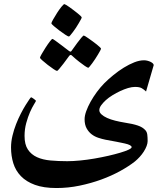

<svg xmlns="http://www.w3.org/2000/svg" viewBox="-20 -757 826 943"><path d="M697.3 -307.6Q686.5 -317.9 675.8 -324Q665 -330.1 643.1 -330.1Q627.4 -330.1 608.6 -324.5Q589.8 -318.8 570.6 -309.8Q551.3 -300.8 532.5 -289.3Q513.7 -277.8 499.5 -264.9Q485.4 -252 476.6 -239.5Q467.8 -227.1 467.8 -215.8Q467.8 -205.1 478.3 -195.3Q488.8 -185.5 506.1 -177.7Q523.4 -169.9 545.9 -164.3Q568.4 -158.7 592.3 -154.8Q631.8 -148.9 656.5 -140.6Q681.2 -132.3 694.3 -117.2Q701.7 -108.9 703.4 -95.7Q705.1 -82.5 705.1 -64Q705.1 -53.2 700 -39.6Q694.8 -25.9 686 -12.2Q677.2 1.5 666 13.7Q654.8 25.9 643.1 35.6Q612.8 59.6 570.3 83Q527.8 106.4 477.5 124.8Q427.2 143.1 371.1 154.8Q314.9 166.5 257.3 166.5Q194.3 166.5 151.6 150.9Q108.9 135.3 82.8 108.2Q56.6 81.1 45.4 44.9Q34.2 8.8 34.2 -32.7Q34.2 -61 41.3 -90.6Q48.3 -120.1 59.1 -147.5Q69.8 -174.8 82.3 -199Q94.7 -223.1 105.7 -240.7Q116.7 -258.3 124 -268.8Q131.3 -279.3 132.8 -279.3Q134.3 -279.3 138.4 -276.6Q142.6 -273.9 146.7 -271Q150.9 -268.1 153.8 -265.1Q156.7 -262.2 156.7 -261.7Q156.2 -259.3 147 -244.4Q137.7 -229.5 127.4 -206.3Q117.2 -183.1 108.9 -152.8Q100.6 -122.6 100.6 -89.4Q100.6 -47.4 116.9 -22.7Q133.3 2 161.6 14.9Q189.9 27.8 228.3 31.2Q266.6 34.7 310.5 34.7Q339.4 34.7 374.3 31.2Q409.2 27.8 444.3 21.7Q479.5 15.6 512.5 8.1Q545.4 0.5 570.8 -7.1Q596.2 -14.6 611.3 -21.7Q626.5 -28.8 626.5 -34.2Q626.5 -44.9 592.3 -52.5Q558.1 -60.1 498 -70.8Q481.4 -74.2 463.4 -80.1Q445.3 -85.9 430.4 -97.2Q415.5 -108.4 405.5 -126.5Q395.5 -144.5 395.5 -171.4Q395.5 -189 403.6 -211.2Q411.6 -233.4 425 -257.6Q438.5 -281.7 455.8 -305.2Q473.1 -328.6 492.2 -348.1Q512.2 -368.2 537.1 -388.4Q562 -408.7 588.1 -424.8Q614.3 -440.9 639.6 -450.9Q665 -460.9 687.5 -460.9Q695.8 -460.9 704.3 -458.7Q712.9 -456.5 719.7 -453.1Q726.6 -449.7 730.7 -445.6Q734.9 -441.4 734.9 -437ZM232.4 -642.6Q232.4 -646.5 241 -661.6Q249.5 -676.8 260.3 -693.6Q271 -710.4 281.7 -723.6Q292.5 -736.8 296.4 -736.8Q297.9 -736.8 304.9 -732.7Q312 -728.5 321.3 -721.9Q330.6 -715.3 341.1 -707.3Q351.6 -699.2 360.6 -692.1Q369.6 -685.1 375.5 -679.2Q381.3 -673.3 381.3 -671.4Q381.3 -668.9 377.2 -661.4Q373 -653.8 366.9 -643.1Q360.8 -632.3 353 -620.6Q345.2 -608.9 338.1 -599.6Q331.1 -590.3 325.7 -584Q320.3 -577.6 318.4 -577.6Q314.5 -577.6 300.5 -586.7Q286.6 -595.7 271.5 -607.2Q256.3 -618.7 244.4 -628.9Q232.4 -639.2 232.4 -642.6ZM260.3 -408.7Q256.3 -408.7 242.9 -417.7Q229.5 -426.8 214.6 -438.2Q199.7 -449.7 188 -460.2Q176.3 -470.7 176.3 -473.1Q176.3 -477.1 184.8 -491.9Q193.4 -506.8 203.9 -523.2Q214.4 -539.6 224.4 -552.7Q234.4 -565.9 237.8 -565.9Q239.7 -565.9 252.7 -556.6Q265.6 -547.4 280.3 -536.1L318.8 -506.8Q323.2 -503.4 327.1 -503.4Q329.1 -503.4 332.5 -508.8Q347.2 -528.8 358.9 -545.4Q369.1 -559.6 378.9 -571Q388.7 -582.5 391.6 -582.5Q393.1 -582.5 399.9 -578.4Q406.7 -574.2 416.3 -567.4Q425.8 -560.5 436.3 -553Q446.8 -545.4 455.6 -538.3Q464.4 -531.2 470.2 -525.6Q476.1 -520 476.1 -518.1Q476.1 -515.6 471.9 -507.8Q467.8 -500 461.4 -489.5Q455.1 -479 447.5 -467.3Q439.9 -455.6 432.9 -446.3Q425.8 -437 420.7 -430.7Q415.5 -424.3 414.6 -424.3Q409.2 -424.3 396.5 -433.3Q383.8 -442.4 369.6 -453.1Q353 -465.8 334.5 -482.9Q330.6 -487.3 327.1 -487.3Q323.2 -487.3 318.8 -481L292 -444.8Q281.2 -431.2 272 -419.9Q262.7 -408.7 260.3 -408.7Z"/></svg>

Font: Accordance
Style: Bold-Italic
Weight: 700
Italic angle: -11°
Version: Version 1.2 (build January 31, 2020) Miklal Software Solutio